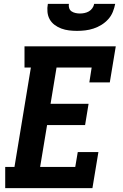

<svg xmlns="http://www.w3.org/2000/svg" viewBox="-20 -975 640 995"><path d="M7 0V-110H55L140 -625H107V-735H580L549 -548H443L455 -625H273L242 -437H439L421 -327H224L188 -110H370L383 -187H490L459 0ZM379 -815Q358 -815 337.5 -817.5Q317 -820 298 -827Q279 -834 263 -846Q247 -858 237.5 -875Q228 -892 226 -913Q224 -934 228 -955H337Q335 -944 338.5 -933Q342 -922 351 -916Q360 -910 371.5 -907.5Q383 -905 394 -905Q406 -905 418 -907.5Q430 -910 440.5 -916Q451 -922 458.5 -932.5Q466 -943 468 -955H577Q573 -934 564.5 -913Q556 -892 540.5 -875Q525 -858 505.5 -846Q486 -834 464.5 -827Q443 -820 421.5 -817.5Q400 -815 379 -815Z"/></svg>

Font: Iosevka Etoile XBdObl
Style: Regular
Weight: 800
Italic angle: -9°
Designer: Belleve Invis
Foundry: Belleve Invis
Version: Version 15.5.2; ttfautohint (v1.8.4)